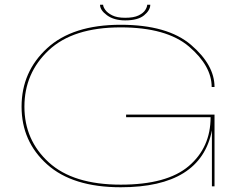

<svg xmlns="http://www.w3.org/2000/svg" viewBox="-20 -786 1061 810"><path d="M489.5 4Q286.5 4 178.8 -92.5Q71 -189 71 -336Q71 -483.5 178.8 -582.5Q286.5 -681.5 489 -681.5Q686.5 -681.5 785.8 -596.8Q885 -512 885 -419H873Q873 -507.5 778 -589Q683 -670.5 489 -670.5Q288.5 -670.5 185.8 -574.2Q83 -478 83 -336Q83 -195 185.8 -101Q288.5 -7 489.5 -7Q684.5 -7 776.5 -85.5Q868.5 -164 868.5 -291.5H512V-302.5H885V0H874V-236Q827 4 489.5 4ZM508 -700Q461 -700 431.5 -721.5Q402 -743 402 -766H415Q415 -757.5 424 -744.5Q433 -731.5 453.5 -721.2Q474 -711 508 -711Q544.5 -711 564.8 -721Q585 -731 593 -744Q601 -757 601 -766H614Q614 -743 588 -721.5Q562 -700 508 -700Z"/></svg>

Font: Anybody UltraExpanded Thin
Style: Regular
Weight: 100
Width: 9
Designer: Tyler Finck
Foundry: Etcetera Type Company
Version: Version 1.010; ttfautohint (v1.8.3) -l 8 -r 50 -G 200 -x 14 